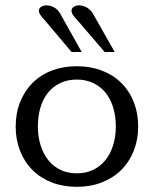

<svg xmlns="http://www.w3.org/2000/svg" viewBox="-20 -700 584 730"><path d="M272 -448.2Q323.2 -448.2 366.2 -432.1Q409.2 -416 440.2 -385.7Q471.2 -355.5 488.3 -312.5Q505.4 -269.5 505.4 -218.3Q505.4 -168.9 488.3 -126.2Q471.2 -83.5 440.4 -53.2Q409.7 -22.9 366.7 -6.3Q323.7 10.3 272 10.3Q220.2 10.3 177.5 -6.1Q134.8 -22.5 104 -53Q73.2 -83.5 56.4 -126.2Q39.6 -168.9 39.6 -218.3Q39.6 -269.5 56.6 -312.3Q73.7 -355 104.5 -385.5Q135.3 -416 178 -432.1Q220.7 -448.2 272 -448.2ZM272 -397.5Q237.8 -397.5 210.4 -384.8Q183.1 -372.1 163.8 -349.1Q144.5 -326.2 134.3 -292.7Q124 -259.3 124 -218.8Q124 -180.7 134.5 -147.2Q145 -113.8 164.3 -90.1Q183.6 -66.4 210.9 -53.7Q238.3 -41 272 -41Q305.7 -41 333 -53.7Q360.4 -66.4 379.9 -90.1Q399.4 -113.8 409.9 -147.2Q420.4 -180.7 420.4 -218.8Q420.4 -258.8 409.9 -292.5Q399.4 -326.2 380.1 -349.1Q360.8 -372.1 333.3 -384.8Q305.7 -397.5 272 -397.5ZM290.5 -502.4H252L150.4 -623Q141.1 -632.3 134.5 -641.8Q127.9 -651.4 127.9 -659.2Q127.9 -668.9 137 -674.3Q146 -679.7 156.2 -679.7Q169.9 -679.7 184.6 -672.4Q199.2 -665 209 -647.9ZM416 -502.4H377.9L273.9 -623.5Q264.6 -632.8 258.3 -641.8Q252 -650.9 252 -659.2Q252 -668.9 261 -674.3Q270 -679.7 280.3 -679.7Q293 -679.7 306.6 -673.3Q320.3 -667 331.5 -651.4Z"/></svg>

Font: Kameron
Style: Regular
Weight: 400
Version: Version 1.000